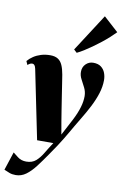

<svg xmlns="http://www.w3.org/2000/svg" viewBox="-135 -876 759 1182"><g transform="rotate(10 244.5 -285.0)"><path d="M55 -421.5Q51.5 -437.5 45.8 -443.8Q40 -450 33 -450Q25 -450 18.5 -446.8Q12 -443.5 3.5 -436.5L-6.5 -459.5Q8.5 -477 29 -490.5Q49.5 -504 75.5 -512Q101.5 -520 133 -520Q162.5 -520 180.8 -508.2Q199 -496.5 209.2 -473.2Q219.5 -450 225.5 -415Q229 -395 234.2 -359.8Q239.5 -324.5 246 -282.8Q252.5 -241 258.8 -201Q265 -161 270 -131.5L284 -51L339 -155.5Q350.5 -178 359 -198.8Q367.5 -219.5 373.2 -238.8Q379 -258 381.5 -275.8Q384 -293.5 384 -309Q383.5 -336.5 371.5 -360.5Q359.5 -384.5 347.5 -406.8Q335.5 -429 335.5 -452Q335.5 -482.5 355 -501.5Q374.5 -520.5 401 -520.5Q432 -520.5 450.2 -506.5Q468.5 -492.5 476.5 -471Q484.5 -449.5 484.5 -426Q484.5 -385.5 471 -342.8Q457.5 -300 434.8 -255.8Q412 -211.5 384.5 -166.5Q367.5 -138.5 354.5 -116.2Q341.5 -94 330 -73.8Q318.5 -53.5 305 -31.5Q291.5 -9.5 273.8 18Q256 45.5 230 82.5Q199.5 127 171.5 163.8Q143.5 200.5 114.2 222Q85 243.5 50 243.5Q27 243.5 10.8 237.2Q-5.5 231 -23.5 223L14 108.5Q24 116.5 46 133.5Q68 150.5 99.5 150.5Q136.5 150.5 159.8 130Q183 109.5 202 77.2Q221 45 244.5 9.5H143ZM270.5 -580.5 421.5 -814.5 513.5 -731Q497 -714 475.5 -694.5Q454 -675 429.5 -655.8Q405 -636.5 380 -618.8Q355 -601 331.8 -586.5Q308.5 -572 289.5 -563Z"/></g></svg>

Font: Merriweather 144pt Black
Style: Italic
Weight: 900
Italic angle: -7.8°
Version: Version 2.101